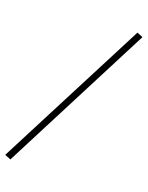

<svg xmlns="http://www.w3.org/2000/svg" viewBox="-257 -825 857 1113"><g transform="rotate(20 171.0 -268.5)"><path d="M-49 203 -86 188 392 -740 428 -725Z"/></g></svg>

Font: Piazzolla Thin ExtraLight
Style: Italic
Weight: 250
Italic angle: -11.3°
Version: Version 2.005